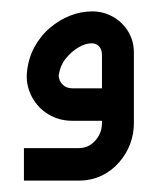

<svg xmlns="http://www.w3.org/2000/svg" viewBox="-20 -212 281 337"><path d="M22 105V48H118Q130 48 139 42Q148 36 153.5 26Q159 16 159 4V-115Q159 -125 154 -130.5Q149 -136 141 -136Q130 -136 118 -129Q106 -122 96 -110Q86 -98 83 -80Q83 -71 89.5 -64Q96 -57 107 -57H181V0H107Q84 0 65.5 -11Q47 -22 36.5 -41Q26 -60 27 -82Q29 -108 40 -128.5Q51 -149 67.5 -163Q84 -177 103 -184.5Q122 -192 142 -192Q161 -192 177.5 -183Q194 -174 204.5 -157.5Q215 -141 215 -119V4Q215 23 208.5 40.5Q202 58 189 73Q176 88 158 96.5Q140 105 118 105Z"/></svg>

Font: Mada SemiBold
Style: Regular
Weight: 600
Designer: Khaled Hosny
Version: Version 1.5